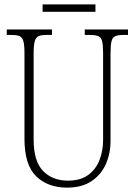

<svg xmlns="http://www.w3.org/2000/svg" viewBox="-20 -849 618 879"><path d="M287 10Q199 10 145.5 -42Q92 -94 92 -214V-607Q92 -643 87 -660.5Q82 -678 69.5 -683.5Q57 -689 33 -689H11V-714H218V-689H193Q169 -689 156.5 -683.5Q144 -678 139 -660Q134 -642 134 -605V-210Q134 -111 177 -66.5Q220 -22 291 -22Q349 -22 384.5 -48.5Q420 -75 436 -117.5Q452 -160 452 -207V-606Q452 -643 447.5 -660.5Q443 -678 430 -683.5Q417 -689 393 -689H368V-714H566V-689H545Q521 -689 508 -683.5Q495 -678 490.5 -660Q486 -642 486 -605V-205Q486 -145 464 -96.5Q442 -48 398 -19Q354 10 287 10ZM175 -795V-829H417V-795Z"/></svg>

Font: Noto Serif Sinhala Condensed ExtraLight
Style: Regular
Weight: 200
Width: 3
Designer: Jelle Bosma - Monotype Design Team
Foundry: Monotype Imaging Inc.
Version: Version 2.007; ttfautohint (v1.8.4.7-5d5b)